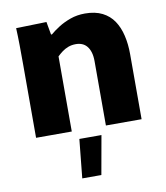

<svg xmlns="http://www.w3.org/2000/svg" viewBox="-84 -602 776 896"><g transform="rotate(-10 304.0 -154.0)"><path d="M53.8 -347.5Q53.8 -396.8 53.3 -439.8Q52.8 -482.8 51 -520L195.3 -523.8L206.3 -462.5H210.8Q227.3 -476.8 252.3 -492.8Q277.3 -508.8 309.2 -520.2Q341.2 -531.7 378.7 -531.7Q427 -531.7 460.7 -514.7Q494.3 -497.7 514.5 -467.6Q534.7 -437.5 544.2 -396.8Q553.8 -356.2 553.8 -308.8V0H384.7V-304.8Q384.7 -329.2 379.3 -346.8Q374 -364.3 364.4 -375.9Q354.8 -387.5 341.5 -392.9Q328.2 -398.3 312.2 -398.3Q292.5 -398.3 276.1 -392.2Q259.7 -386 246.7 -376.2Q233.7 -366.3 223 -356V0H53.8ZM251.8 40.3H356.5L323.7 224H233.2Z"/></g></svg>

Font: Murecho Thin
Style: Regular
Weight: 100
Designer: Neil Summerour
Foundry: Positype
Version: Version 1.010